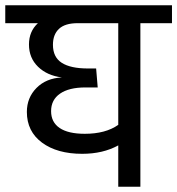

<svg xmlns="http://www.w3.org/2000/svg" viewBox="-40 -709 673 729"><path d="M613 -621H493V0H409V-157Q351 -125 272 -125Q177 -125 119.5 -167.5Q62 -210 62 -284Q62 -338 98.5 -375Q135 -412 195 -415Q139 -422 104.5 -455.5Q70 -489 70 -540Q70 -590 104 -621H-20V-689H613ZM409 -621H255Q207 -621 184 -599.5Q161 -578 161 -539Q161 -492 194.5 -470.5Q228 -449 294 -449H325L331 -377H284Q222 -377 188 -353.5Q154 -330 154 -287Q154 -245 186.5 -223Q219 -201 282 -201Q361 -201 409 -235Z"/></svg>

Font: FiraGOUPP
Style: Medium
Weight: 400
Designer: bBox Type
Foundry: bBox Type GmbH
Version: Version 1.001